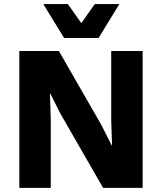

<svg xmlns="http://www.w3.org/2000/svg" viewBox="-20 -906 781 926"><path d="M668 -660V0H477.2L272 -356.8L222.4 -455H220.8L224.8 -333.4V0H73.2V-660H264L468.8 -303.4L518.8 -204.6H520.4L516.4 -326.6V-660ZM555.6 -886.4 455.2 -722.6H289.2L188.8 -886.4H307.2L372.2 -794.4L437.2 -886.4Z"/></svg>

Font: Work Sans
Style: Regular
Weight: 400
Designer: Wei Huang
Foundry: Wei Huang
Version: Version 2.006; ttfautohint (v1.8.1.43-b0c9)